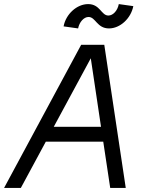

<svg xmlns="http://www.w3.org/2000/svg" viewBox="-49 -919 704 939"><path d="M-29 0H53L175 -226H456L490 0H566L461 -700H348ZM484 -780C538 -780 591 -828 603 -889L532 -899C526 -867 504 -843 481 -843C446 -843 441 -899 382 -899C327 -899 273 -850 262 -790L333 -780C339 -811 361 -836 384 -836C419 -836 425 -780 484 -780ZM214 -299 395 -634 445 -299Z"/></svg>

Font: Uncut Sans
Style: Italic
Weight: 400
Italic angle: -11°
Designer: Kasper Nordkvist
Foundry: UNCUT.wtf
Version: Version 1.304;Glyphs 3.2 (3246)